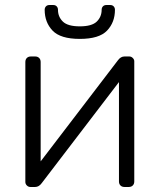

<svg xmlns="http://www.w3.org/2000/svg" viewBox="-20 -745 636 765"><path d="M495 -520Q503 -520 509 -514Q515 -508 515 -501V-22Q515 -12 509 -6Q503 0 493 0H476Q466 0 460 -6Q454 -12 454 -22V-418L146 -15Q135 0 120 0H101Q93 0 87 -6Q81 -12 81 -20V-498Q81 -508 87 -514Q93 -520 103 -520H120Q130 -520 136 -514Q142 -508 142 -498V-102L450 -505Q461 -520 476 -520ZM298 -590Q221 -590 189.5 -623Q158 -656 158 -706Q158 -714 163 -719.5Q168 -725 177 -725H192Q201 -725 206 -719.5Q211 -714 211 -706Q211 -678 230.5 -659Q250 -640 298 -640Q346 -640 365.5 -659Q385 -678 385 -706Q385 -714 390 -719.5Q395 -725 404 -725H419Q428 -725 433 -719.5Q438 -714 438 -706Q438 -656 406.5 -623Q375 -590 298 -590Z"/></svg>

Font: Rubik AZ
Style: Regular
Weight: 300
Designer: Hubert and Fischer
Foundry: Hubert & Fischer
Version: Version 2.000